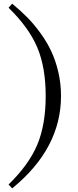

<svg xmlns="http://www.w3.org/2000/svg" viewBox="-20 -747 421 1040"><path d="M26.4 252.4Q136.2 145.5 181.9 36.9Q227.5 -71.8 227.5 -227.1Q227.5 -381.8 181.9 -490Q136.2 -598.1 26.4 -705.1L45.9 -727.1Q89.8 -690.9 126.5 -654.1Q163.1 -617.2 198.2 -569.1Q233.4 -521 257.3 -470.2Q281.2 -419.4 295.9 -356.7Q310.5 -293.9 310.5 -227.1Q310.5 57.6 45.9 273.4Z"/></svg>

Font: Theano Modern
Style: Regular
Weight: 400
Designer: Alexey Kryukov
Version: Version 2.00